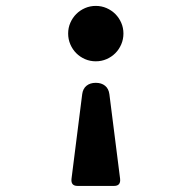

<svg xmlns="http://www.w3.org/2000/svg" viewBox="-20 -610 640 641"><path d="M238.8 10.7Q215.8 10.7 218.8 -13.7L254.4 -295.4Q256.8 -314 268.8 -323.7Q280.8 -333.5 299.8 -333.5Q318.8 -333.5 330.8 -323.7Q342.8 -314 345.2 -295.4L380.9 -13.7Q383.8 10.7 360.8 10.7ZM392.1 -498Q392.1 -479 384.8 -461.9Q377.4 -444.8 365 -432.4Q352.5 -419.9 335.7 -412.6Q318.8 -405.3 299.8 -405.3Q280.8 -405.3 263.9 -412.6Q247.1 -419.9 234.6 -432.4Q222.2 -444.8 214.8 -461.9Q207.5 -479 207.5 -498Q207.5 -517.1 214.8 -533.9Q222.2 -550.8 234.6 -563.2Q247.1 -575.7 263.9 -583Q280.8 -590.3 299.8 -590.3Q318.8 -590.3 335.7 -583Q352.5 -575.7 365 -563.2Q377.4 -550.8 384.8 -533.9Q392.1 -517.1 392.1 -498Z"/></svg>

Font: Courier Prime
Style: Bold
Weight: 700
Monospace: yes
Designer: Alan Dague-Greene
Foundry: Quote-Unquote Apps
Version: Version 1.202